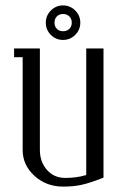

<svg xmlns="http://www.w3.org/2000/svg" viewBox="-20 -692 468 712"><path d="M32.2 -480V-512.2H127.9V-136.2Q127.9 -91.8 154.1 -62Q180.2 -32.2 222.2 -32.2Q264.2 -32.2 299.8 -43V-512.2H363.8V-33.2Q316.4 -14.6 285.6 -7.3Q254.9 0 213.9 0Q151.9 0 107.9 -39.8Q64 -79.6 64 -136.2V-480ZM149.9 -607.9Q149.9 -634.3 168.7 -653.1Q187.5 -671.9 213.9 -671.9Q240.2 -671.9 259 -653.1Q277.8 -634.3 277.8 -607.9Q277.8 -581.5 259 -562.7Q240.2 -543.9 213.9 -543.9Q187.5 -543.9 168.7 -562.5Q149.9 -581.1 149.9 -607.9ZM190.9 -631.1Q182.1 -622.1 182.1 -607.9Q182.1 -593.8 190.9 -585Q199.7 -576.2 213.9 -576.2Q228 -576.2 237.1 -585Q246.1 -593.8 246.1 -607.9Q246.1 -622.1 237.1 -631.1Q228 -640.1 213.9 -640.1Q199.7 -640.1 190.9 -631.1Z"/></svg>

Font: Gawaa
Style: Regular
Weight: 400
Designer: T. Christopher White
Version: Version 1.0